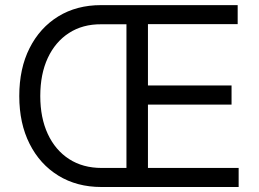

<svg xmlns="http://www.w3.org/2000/svg" viewBox="-20 -748 1035 768"><path d="M385.3 0Q287.6 0 213.6 -45.4Q139.6 -90.8 98.4 -172.6Q57.1 -254.4 57.1 -363.8Q57.1 -474.1 98.4 -555.7Q139.6 -637.2 213.1 -682.4Q286.6 -727.5 383.8 -727.5H520V-650.9H384.8Q310.5 -651.4 255.9 -616Q201.2 -580.6 171.1 -516.1Q141.1 -451.7 141.1 -363.8Q141.1 -276.9 171.1 -212.2Q201.2 -147.5 256.3 -111.8Q311.5 -76.2 386.7 -76.2H519.5V0ZM485.8 0V-727.5H930.7V-651.4H571.8V-406.2H906.2V-329.6H571.8V-76.2H934.6V0Z"/></svg>

Font: V-Inter
Style: Regular-375
Weight: 375
Designer: Rasmus Andersson
Foundry: rsms
Version: Version 4.000;git-4146feb